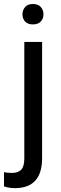

<svg xmlns="http://www.w3.org/2000/svg" viewBox="-52 -741 311 974"><path d="M62 -668.5Q62 -689.9 75.4 -705.3Q88.9 -720.7 114.7 -720.7Q141.1 -720.7 154.8 -705.6Q168.5 -690.4 168.5 -668.5Q168.5 -646.5 154.8 -631.8Q141.1 -617.2 114.7 -617.2Q88.4 -617.2 75.2 -631.8Q62 -646.5 62 -668.5ZM161.6 -528.3V61Q161.6 213.4 23.4 213.4Q-6.3 213.4 -31.7 204.6V132.3Q-16.1 136.2 9.3 136.2Q39.6 136.2 55.4 119.9Q71.3 103.5 71.3 63V-528.3Z"/></svg>

Font: RobotoDraft
Style: Regular
Weight: 400
Version: Version 2.001101; 2014